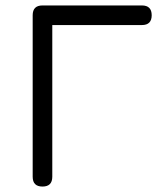

<svg xmlns="http://www.w3.org/2000/svg" viewBox="-20 -685 580 705"><path d="M100 -36V-629Q100 -665 136 -665H501Q537 -665 537 -629Q537 -593 501 -593H172V-36Q172 0 136 0Q100 0 100 -36Z"/></svg>

Font: Jura SemiBold
Style: Regular
Weight: 600
Designer: Daniel Johnson, Alexei Vanyashin
Foundry: Daniel Johnson
Version: Version 5.103